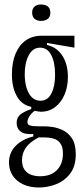

<svg xmlns="http://www.w3.org/2000/svg" viewBox="-20 -687 371 854"><path d="M153 147Q113 147 83 133Q53 119 36.5 94Q20 69 20 36Q20 -8 49.5 -38Q79 -68 128 -80V-91Q89 -88 71.5 -102Q54 -116 54 -140Q54 -164 70.5 -177.5Q87 -191 119 -202V-212Q77 -220 55 -259Q33 -298 33 -356Q33 -408 48.5 -446.5Q64 -485 93.5 -506.5Q123 -528 165 -528H311V-475L189 -496V-487Q233 -477 257.5 -439Q282 -401 282 -345Q282 -301 267 -266Q252 -231 225 -210.5Q198 -190 161 -190Q156 -190 148 -191.5Q140 -193 134 -194Q117 -181 109.5 -167.5Q102 -154 102 -144Q102 -135 109 -131Q116 -127 129 -126Q142 -125 159 -125H183Q191 -125 211.5 -122.5Q232 -120 257 -109Q282 -98 299.5 -72.5Q317 -47 317 -1Q317 52 292.5 84.5Q268 117 230.5 132Q193 147 153 147ZM158 97Q191 97 213.5 84.5Q236 72 248 49.5Q260 27 260 -3Q260 -31 250.5 -46Q241 -61 227.5 -67Q214 -73 198.5 -74.5Q183 -76 170 -76H152Q111 -54 94.5 -29.5Q78 -5 78 25Q78 53 89.5 68.5Q101 84 119 90.5Q137 97 158 97ZM160 -239Q192 -239 208.5 -271Q225 -303 225 -355Q225 -409 208 -442Q191 -475 158 -475Q126 -475 108 -441.5Q90 -408 90 -357Q90 -322 98.5 -295Q107 -268 122.5 -253.5Q138 -239 160 -239ZM162 -594Q144 -594 133.5 -603.5Q123 -613 123 -631Q123 -649 134 -658Q145 -667 162 -667Q182 -667 193 -658Q204 -649 204 -630Q204 -612 192.5 -603Q181 -594 162 -594Z"/></svg>

Font: Bricolage Grotesque 72pt Condensed ExtraLight
Style: Regular
Weight: 250
Width: 3
Designer: Mathieu Triay
Foundry: Atelier Triay
Version: Version 1.001;gftools[0.9.33.dev8+g029e19f]